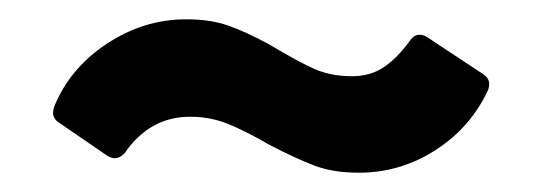

<svg xmlns="http://www.w3.org/2000/svg" viewBox="-20 -391 562 199"><path d="M352 -212Q325 -212 305.5 -219.5Q286 -227 259 -241Q235 -255 216.5 -262.5Q198 -270 177 -270Q135 -270 109 -232Q104 -227 99 -227Q96 -227 92 -229L41 -264Q35 -268 35 -274Q35 -277 36 -280Q52 -320 90.5 -345.5Q129 -371 173 -371Q198 -371 216.5 -364.5Q235 -358 259 -345Q289 -327 306 -319.5Q323 -312 345 -312Q364 -312 378 -321.5Q392 -331 405 -349Q409 -355 415 -355Q418 -355 422 -353L481 -314Q487 -310 487 -304Q487 -301 486 -298Q468 -259 431.5 -235.5Q395 -212 352 -212Z"/></svg>

Font: LinhAnh SemBd
Style: Regular
Weight: 600
Monospace: yes
Designer: Jeremy Tribby
Foundry: Tribby Type
Version: Version 1.408